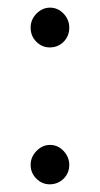

<svg xmlns="http://www.w3.org/2000/svg" viewBox="-20 -478 261 502"><path d="M60.1 -46.9Q60.1 -67.4 75.4 -83.3Q90.8 -99.1 110.8 -99.1Q131.3 -99.1 146.2 -83.3Q161.1 -67.4 161.1 -46.9Q161.1 -25.4 146.2 -10.7Q131.3 3.9 109.9 3.9Q89.8 3.9 75 -11Q60.1 -25.9 60.1 -46.9ZM60.1 -405.8Q60.1 -426.8 75.4 -442.4Q90.8 -458 110.8 -458Q131.3 -458 146.2 -442.4Q161.1 -426.8 161.1 -405.8Q161.1 -383.8 146.5 -368.9Q131.8 -354 109.9 -354Q89.8 -354 75 -368.9Q60.1 -383.8 60.1 -405.8Z"/></svg>

Font: Kelly Slab
Style: Regular
Weight: 400
Designer: Denis Masharov
Foundry: Denis Masharov
Version: Version 1.001